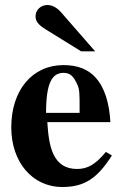

<svg xmlns="http://www.w3.org/2000/svg" viewBox="-20 -733 484 767"><path d="M298 -282H164C164 -402 188 -442 234 -442C263 -442 275 -425 289 -395C298 -376 298 -355 298 -303ZM403 -126C362 -77 331 -58 288 -58C190 -58 175 -150 169 -245H421C417 -319 399 -382 362 -423C333 -455 292 -473 234 -473C109 -473 25 -373 25 -224C25 -87 108 14 229 14C314 14 367 -17 427 -112ZM360 -528 223 -685C207 -703 188 -713 169 -713C143 -713 122 -693 122 -668C122 -648 133 -634 162 -616L304 -528Z"/></svg>

Font: XITS Math
Style: Bold
Weight: 700
Designer: MicroPress Inc., with final additions and corrections provided by Coen Hoffman, Elsevier (retired)
Version: Version 1.302